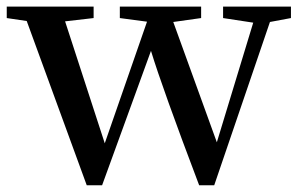

<svg xmlns="http://www.w3.org/2000/svg" viewBox="-23 -546 894 572"><path d="M843.8 -526.4V-492.2L781.2 -480.5L615.2 5.9H570.3Q460 -285.2 426.8 -394.5L281.2 5.9H235.4L56.6 -483.4L-2.9 -492.2V-526.4H255.9V-492.2L170.9 -482.4L289.1 -119.1L415 -481.4L334 -492.2V-526.4H576.2V-492.2L493.2 -480.5L623 -122.1L731.4 -478.5L641.6 -492.2V-526.4Z"/></svg>

Font: GenYoMin TW TTF SemiBold
Style: Regular
Weight: 600
Version: Version 1.300